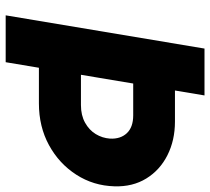

<svg xmlns="http://www.w3.org/2000/svg" viewBox="-52 -689 740 676"><g transform="rotate(90 318.0 -351.0)"><path d="M198 -118 222 -266H350Q386 -266 412 -280.5Q438 -295 452 -318Q466 -341 468 -368Q470 -405 449 -427.5Q428 -450 386 -450H253L278 -597H408Q474 -597 526.5 -570.5Q579 -544 608.5 -496Q638 -448 636 -384Q634 -310 595 -249.5Q556 -189 491 -153.5Q426 -118 344 -118ZM34 -1 151 -701H316L199 -1Z"/></g></svg>

Font: Figtree Light ExtraBold
Style: Italic
Weight: 800
Italic angle: -9.5°
Version: Version 2.001;gftools[0.9.30]